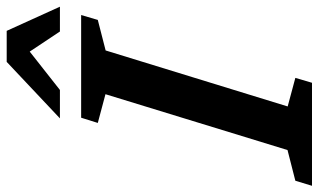

<svg xmlns="http://www.w3.org/2000/svg" viewBox="-236 -762 975 588"><g transform="rotate(-90 252.0 -467.5)"><path d="M258 -632.5 170 -656 186 -707H500.5L485.5 -656L392 -632L220.5 -74.5L308 -51L293 0H-22.5L-7 -51L87 -75ZM184 -772 357 -935H452L526 -772H450L388.5 -864.5L271 -772Z"/></g></svg>

Font: Newsreader 6pt Medium
Style: Italic
Weight: 500
Italic angle: -17°
Designer: Hugues Gentile
Foundry: Production Type
Version: Version 1.003; ttfautohint (v1.8.3)